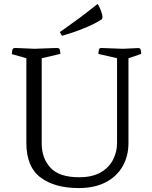

<svg xmlns="http://www.w3.org/2000/svg" viewBox="-20 -944 773 976"><path d="M271 -700Q283 -700 285 -687.5Q287 -675 287 -670L192 -648V-215Q192 -140 236.5 -91.5Q281 -43 382 -43Q449 -43 491.5 -67.5Q534 -92 554.5 -132Q575 -172 575 -216V-648L480 -670Q480 -675 482 -688Q484 -701 496 -700L605 -696Q641 -698 657.5 -698.5Q674 -699 678.5 -699.5Q683 -700 683 -700Q694 -700 696 -687.5Q698 -675 698 -670L633 -648V-218Q633 -150 603 -98Q573 -46 516.5 -17Q460 12 380 12Q258 12 186 -42Q114 -96 114 -218V-648L40 -669Q40 -674 42 -687Q44 -700 55 -700Q55 -700 60.5 -700Q66 -700 87.5 -699Q109 -698 156 -696Q226 -699 248.5 -699.5Q271 -700 271 -700ZM295 -762 284 -781Q284 -781 312 -800.5Q340 -820 384.5 -853Q429 -886 476 -924Q479 -921 485 -908.5Q491 -896 496 -881.5Q501 -867 501 -857Q501 -848 496 -845Q463 -824 423 -807Q383 -790 348 -778.5Q313 -767 295 -762Z"/></svg>

Font: Mate SC
Style: Regular
Weight: 400
Designer: Eduardo Rodriguez Tunni
Foundry: Eduardo Rodriguez Tunni
Version: Version 1.003; ttfautohint (v1.8.4.7-5d5b);gftools[0.9.24]